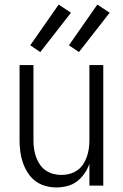

<svg xmlns="http://www.w3.org/2000/svg" viewBox="-20 -816 540 844"><path d="M227 8Q203 8 178.5 1Q154 -6 134.5 -21Q115 -36 101.5 -57.5Q88 -79 80 -102.5Q72 -126 69 -150.5Q66 -175 66 -200V-530H127V-200Q127 -181 129.5 -163Q132 -145 138 -127.5Q144 -110 154.5 -94Q165 -78 180 -67.5Q195 -57 213 -52Q231 -47 250 -47Q269 -47 287 -52Q305 -57 320 -67.5Q335 -78 345.5 -94Q356 -110 362 -127.5Q368 -145 370.5 -163Q373 -181 373 -200V-530H434V0H373V-96Q365 -73 351 -53Q337 -33 318 -18.5Q299 -4 275 2Q251 8 227 8ZM327 -587 283 -617 408 -796 462 -760ZM157 -587 113 -617 238 -796 292 -760Z"/></svg>

Font: Iosevka Term Light
Style: Regular
Weight: 300
Monospace: yes
Designer: Belleve Invis
Foundry: Belleve Invis
Version: Version 9.0.1; ttfautohint (v1.8.3)